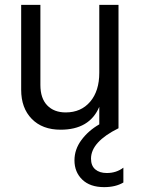

<svg xmlns="http://www.w3.org/2000/svg" viewBox="-20 -527 580 789"><path d="M487 223Q455 242 408 242Q350 242 318 211Q286 180 286 132Q286 87 314.5 48.5Q343 10 388 -16V-88Q348 6 229 6Q154 6 110.5 -38.5Q67 -83 67 -158V-507H146V-178Q146 -123 174 -94Q202 -65 250 -65Q313 -65 350.5 -109Q388 -153 388 -228V-507H467V0Q354 56 354 125Q354 154 371.5 169Q389 184 419 184Q458 184 487 162Z"/></svg>

Font: Hind Guntur
Style: Regular
Weight: 400
Designer: Manushi Parikh, Hitesh Malaviya
Foundry: Indian Type Foundry
Version: Version 1.002;PS 1.0;hotconv 1.0.86;makeotf.lib2.5.63406; tt